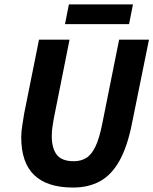

<svg xmlns="http://www.w3.org/2000/svg" viewBox="-20 -830 689 862"><path d="M307.6 12Q192.4 12 133.8 -43.7Q75.3 -99.4 75.3 -214.5Q75.3 -237.1 79.9 -265.9Q84.4 -294.7 88.4 -319.7L155.1 -651.8H292.2L220.9 -294.7Q217.4 -274.8 214.9 -256.1Q212.4 -237.4 212.4 -219.4Q212.4 -164.2 234.9 -135.2Q257.4 -106.2 311.6 -106.2Q343.3 -106.2 367.1 -120.8Q390.9 -135.4 408.5 -172Q426.2 -208.7 439 -274.1L514.8 -651.8H648.8L572.6 -276.3Q552 -172.1 516.5 -108.5Q481 -44.9 429.4 -16.5Q377.7 12 307.6 12ZM271.8 -721.6 289.3 -810.3H577L559.4 -721.6Z"/></svg>

Font: Source Sans 3 VF
Style: Italic
Weight: 200
Italic angle: -11°
Designer: Paul D. Hunt
Foundry: Adobe Systems Incorporated
Version: Version 3.042;hotconv 1.0.118;makeotfexe 2.5.65603